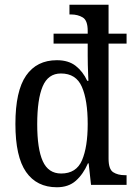

<svg xmlns="http://www.w3.org/2000/svg" viewBox="-20 -780 569 810"><path d="M220 10Q135 10 90 -54.5Q45 -119 45 -257Q45 -396 90 -461Q135 -526 220 -526Q269 -526 299.5 -502Q330 -478 348 -439H353Q353 -441 352 -461Q351 -481 350.5 -505.5Q350 -530 350 -545V-596H206V-638H350V-650Q350 -694 329 -706.5Q308 -719 280 -719H273V-760H438V-638H514V-596H438V-111Q438 -66 457.5 -53.5Q477 -41 506 -41H514V0H364L354 -91H351Q331 -45 300 -17.5Q269 10 220 10ZM238 -48Q302 -48 326 -104Q350 -160 350 -257Q350 -357 325.5 -413.5Q301 -470 237 -470Q183 -470 160 -415.5Q137 -361 137 -256Q137 -152 160.5 -100Q184 -48 238 -48Z"/></svg>

Font: Noto Serif Hebrew Condensed
Style: Regular
Weight: 400
Width: 3
Designer: Monotype Design Team
Foundry: Monotype Imaging Inc.
Version: Version 2.004; ttfautohint (v1.8.4.7-5d5b)